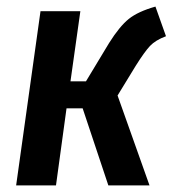

<svg xmlns="http://www.w3.org/2000/svg" viewBox="-20 -563 538 583"><path d="M484 -453Q452 -441 435.5 -423.5Q419 -406 392 -363L337 -273L434 0H309L231 -234H182L150 0H29L103 -529H224L194 -316H241L311 -432Q343 -483 371 -505.5Q399 -528 452 -543Z"/></svg>

Font: Fira Sans Condensed Medium
Style: Italic
Weight: 500
Width: 3
Italic angle: -8°
Designer: bBox Type GmbH & Carrois Corporate GbR & Edenspiekermann AG
Foundry: bBox Type GmbH & Carrois Corporate GbR & Edenspiekermann AG
Version: Version 4.301